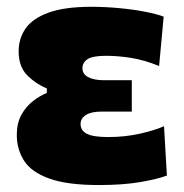

<svg xmlns="http://www.w3.org/2000/svg" viewBox="-20 -534 542 566"><path d="M272 11.5Q177.5 11.5 124.8 -7.8Q72 -27 50.8 -60.5Q29.5 -94 29.5 -136Q29.5 -171 43.2 -195.8Q57 -220.5 77.5 -236.2Q98 -252 118 -260V-273.5Q87.5 -285.5 61.2 -311Q35 -336.5 35 -383Q35 -421 55.8 -450.5Q76.5 -480 123.8 -497Q171 -514 250 -514Q288.5 -514 329.5 -510.2Q370.5 -506.5 405.8 -499.8Q441 -493 462.5 -485L449 -339.5Q404 -357.5 365.5 -363.5Q327 -369.5 292.5 -369.5Q253 -369.5 238 -359.5Q223 -349.5 223 -333Q223 -315.5 240.2 -306.5Q257.5 -297.5 286.5 -297.5H368.5V-205H278.5Q249 -205 233.2 -195Q217.5 -185 217.5 -168.5Q217.5 -149 236.2 -139.5Q255 -130 299 -130Q349 -130 393.8 -140.2Q438.5 -150.5 463.5 -162L472 -16.5Q444.5 -6 393.2 2.8Q342 11.5 272 11.5Z"/></svg>

Font: Commissioner ExtraBold
Style: Regular
Weight: 800
Designer: Kostas Bartsokas
Foundry: Kostas Bartsokas
Version: Version 1.000; ttfautohint (v1.8.3)